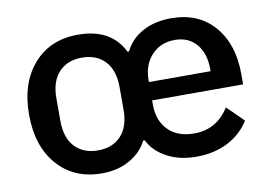

<svg xmlns="http://www.w3.org/2000/svg" viewBox="-63 -631 1048 742"><g transform="rotate(-10 460.5 -260.0)"><path d="M406 -216V-304Q406 -371 372.5 -406.5Q339 -442 282 -442Q225 -442 191.5 -406.5Q158 -371 158 -304V-216Q158 -149 191.5 -113.5Q225 -78 282 -78Q339 -78 372.5 -113.5Q406 -149 406 -216ZM521 -304H763V-314Q763 -374 732 -410.5Q701 -447 647 -447Q591 -447 556 -409Q521 -371 521 -311ZM653 12Q585 12 536 -15Q487 -42 466 -85H460Q438 -41 391 -14.5Q344 12 282 12Q173 12 108 -62Q43 -136 43 -260Q43 -384 108 -458Q173 -532 282 -532Q412 -532 460 -434H466Q488 -480 535.5 -506Q583 -532 648 -532Q755 -532 816.5 -461Q878 -390 878 -273V-232H521V-215Q521 -153 557.5 -115.5Q594 -78 660 -78Q748 -78 797 -156L861 -93Q831 -44 777 -16Q723 12 653 12Z"/></g></svg>

Font: IBM Plex Sans Medm
Style: Regular
Weight: 500
Designer: Mike Abbink, Paul van der Laan, Pieter van Rosmalen
Foundry: Bold Monday
Version: Version 3.005